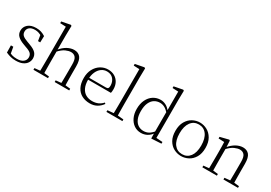

<svg xmlns="http://www.w3.org/2000/svg" viewBox="24 -1725 3760 2664"><g transform="rotate(30 1904.5 -393.0)"><path d="M217 14Q171 14 134.5 4.5Q98 -5 58 -23L56 -137H94L115 -17L83 -18V-54Q110 -36 141 -26Q172 -16 217 -16Q286 -16 320.5 -44.5Q355 -73 355 -116Q355 -154 331.5 -177.5Q308 -201 246 -221L196 -240Q137 -262 102 -295Q67 -328 67 -382Q67 -441 112.5 -481.5Q158 -522 243 -522Q287 -522 320.5 -511.5Q354 -501 390 -478L387 -376H352L334 -485L361 -483V-450Q330 -472 301 -481.5Q272 -491 242 -491Q182 -491 152.5 -465Q123 -439 123 -399Q123 -360 148 -337.5Q173 -315 227 -296L275 -278Q350 -251 381 -216.5Q412 -182 412 -132Q412 -93 390.5 -59.5Q369 -26 326 -6Q283 14 217 14Z M496 0V-27L606 -38H626L729 -27V0ZM583 0Q584 -24 584.5 -64.5Q585 -105 585.5 -149Q586 -193 586 -226V-742L494 -746V-773L633 -800L649 -791L646 -637V-399L647 -387V-226Q647 -193 647.5 -149Q648 -105 648.5 -64.5Q649 -24 650 0ZM836 0V-27L945 -38H965L1069 -27V0ZM922 0Q923 -24 923.5 -64Q924 -104 924.5 -148Q925 -192 925 -226V-334Q925 -412 899 -443Q873 -474 827 -474Q791 -474 743 -453Q695 -432 637 -368L622 -399H636Q689 -464 744 -493Q799 -522 851 -522Q915 -522 950.5 -479.5Q986 -437 986 -334V-226Q986 -192 986.5 -148Q987 -104 988 -64Q989 -24 990 0Z M1403 14Q1332 14 1276 -15Q1220 -44 1188.5 -103.5Q1157 -163 1157 -252Q1157 -334 1189.5 -394.5Q1222 -455 1276 -488.5Q1330 -522 1394 -522Q1456 -522 1500.5 -495.5Q1545 -469 1569 -423.5Q1593 -378 1593 -320Q1593 -283 1587 -260H1187V-290H1492Q1516 -290 1524.5 -302.5Q1533 -315 1533 -341Q1533 -404 1496.5 -447.5Q1460 -491 1393 -491Q1345 -491 1306 -463Q1267 -435 1244 -383.5Q1221 -332 1221 -263Q1221 -183 1246 -131Q1271 -79 1315 -54.5Q1359 -30 1416 -30Q1469 -30 1509.5 -48Q1550 -66 1582 -102L1597 -88Q1564 -41 1516 -13.5Q1468 14 1403 14Z M1665 0V-27L1784 -38H1803L1921 -27V0ZM1761 0Q1762 -30 1762.5 -69Q1763 -108 1763.5 -149.5Q1764 -191 1764 -226V-742L1672 -746V-773L1813 -800L1828 -791L1825 -637V-226Q1825 -191 1825.5 -149.5Q1826 -108 1826.5 -69Q1827 -30 1828 0Z M2223 14Q2160 14 2111.5 -19.5Q2063 -53 2035.5 -112Q2008 -171 2008 -247Q2008 -332 2038 -393.5Q2068 -455 2120 -488.5Q2172 -522 2237 -522Q2278 -522 2319.5 -501.5Q2361 -481 2398 -431H2408L2397 -401Q2358 -444 2323 -463Q2288 -482 2247 -482Q2199 -482 2159.5 -457.5Q2120 -433 2096.5 -381.5Q2073 -330 2073 -248Q2073 -174 2095 -124.5Q2117 -75 2155 -51Q2193 -27 2240 -27Q2285 -27 2321.5 -47Q2358 -67 2396 -114L2406 -83H2397Q2363 -33 2318.5 -9.5Q2274 14 2223 14ZM2388 9 2386 -92V-95V-420L2387 -429V-742L2294 -746V-773L2434 -800L2449 -791L2446 -641V-34L2547 -27V0Z M2865 14Q2804 14 2749 -15Q2694 -44 2659.5 -103.5Q2625 -163 2625 -253Q2625 -343 2660 -403Q2695 -463 2750 -492.5Q2805 -522 2865 -522Q2926 -522 2981 -492.5Q3036 -463 3071 -403Q3106 -343 3106 -253Q3106 -163 3071 -103.5Q3036 -44 2981 -15Q2926 14 2865 14ZM2865 -16Q2945 -16 2991.5 -77.5Q3038 -139 3038 -252Q3038 -365 2991.5 -428Q2945 -491 2865 -491Q2785 -491 2738.5 -428Q2692 -365 2692 -252Q2692 -139 2738.5 -77.5Q2785 -16 2865 -16Z M3202 0V-27L3312 -38H3332L3435 -27V0ZM3289 0Q3290 -24 3290.5 -64.5Q3291 -105 3291.5 -149Q3292 -193 3292 -226V-281Q3292 -333 3291.5 -375.5Q3291 -418 3289 -455L3197 -459V-485L3334 -519L3347 -511L3353 -393V-392V-226Q3353 -193 3353.5 -149Q3354 -105 3354.5 -64.5Q3355 -24 3356 0ZM3540 0V-27L3649 -38H3670L3773 -27V0ZM3627 0Q3628 -24 3628.5 -64Q3629 -104 3629.5 -148Q3630 -192 3630 -226V-334Q3630 -412 3604 -443Q3578 -474 3532 -474Q3497 -474 3448.5 -452.5Q3400 -431 3342 -368L3332 -398H3340Q3394 -463 3449 -492.5Q3504 -522 3556 -522Q3620 -522 3655 -479.5Q3690 -437 3690 -335V-226Q3690 -192 3690.5 -148Q3691 -104 3691.5 -64Q3692 -24 3693 0Z"/></g></svg>

Font: Noto Serif JP ExtraLight ExtraLight
Style: Regular
Weight: 250
Version: Version 2.003-H1;hotconv 1.1.1;makeotfexe 2.6.0